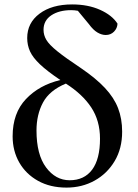

<svg xmlns="http://www.w3.org/2000/svg" viewBox="-20 -833 623 868"><path d="M280.8 15.1Q207 15.1 152.1 -15.4Q97.2 -45.9 67.1 -98.4Q37.1 -150.9 37.1 -216.8Q37.1 -321.8 97.4 -385.3Q157.7 -448.7 252.9 -471.2Q193.4 -511.2 160.9 -542Q128.4 -572.8 115.7 -600.8Q103 -628.9 103 -661.1Q103 -729.5 158.7 -771.2Q214.4 -813 306.2 -813Q377.9 -813 432.4 -788.6Q486.8 -764.2 511.2 -726.1Q510.3 -705.1 495.4 -689.9Q480.5 -674.8 458 -674.8Q439.5 -674.8 420.2 -686.3Q400.9 -697.8 381.8 -724.1L332 -784.2Q316.9 -787.1 301.8 -787.1Q247.1 -787.1 211.9 -763.7Q176.8 -740.2 176.8 -698.2Q176.8 -674.3 189.5 -652.8Q202.1 -631.3 238.5 -601.8Q274.9 -572.3 346.2 -524.9Q413.6 -479 454.3 -435.5Q495.1 -392.1 513.7 -344.2Q532.2 -296.4 532.2 -237.8Q532.2 -161.6 498.3 -104.7Q464.4 -47.9 407.5 -16.4Q350.6 15.1 280.8 15.1ZM277.8 -455.1Q203.6 -424.3 174.3 -369.4Q145 -314.5 145 -243.2Q145 -134.3 188.2 -76.2Q231.4 -18.1 294.9 -18.1Q360.8 -18.1 396.5 -65.9Q432.1 -113.8 432.1 -206.1Q432.1 -287.1 392.6 -347.2Q353 -407.2 277.8 -455.1Z"/></svg>

Font: Source Han Serif TW SemiBold
Style: Regular
Weight: 600
Designer: Ryoko NISHIZUKA Ë•øÂ°öÊ∂ºÂ≠ê (kana & ideographs); Frank Grie√ühammer (Latin, Greek & Cyrillic); Wenlong ZHANG Âº†ÊñáÈæô 
Foundry: Adobe
Version: Version 2.003;hotconv 1.1.1;makeotfexe 2.6.0